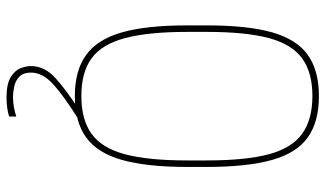

<svg xmlns="http://www.w3.org/2000/svg" viewBox="-225 -555 1000 590"><g transform="rotate(90 275.0 -260.0)"><path d="M280 220Q238 220 217 207Q196 194 189.5 176.5Q183 159 183 145Q183 103 220 69.5Q257 36 319 -4L345 0Q276 43 239.5 76Q203 109 203 145Q203 168 215 180Q227 192 245 196Q263 200 280 200Q295 200 310.5 197Q326 194 338 190V212Q325 216 310 218Q295 220 280 220ZM275 10Q197 10 149 -24.5Q101 -59 79.5 -134.5Q58 -210 58 -335V-395Q58 -521 79.5 -596.5Q101 -672 149 -706Q197 -740 275 -740Q354 -740 402 -706Q450 -672 471.5 -596Q493 -520 493 -395V-335Q493 -211 471.5 -135Q450 -59 402 -24.5Q354 10 275 10ZM275 -10Q348 -10 391.5 -41.5Q435 -73 454 -144Q473 -215 473 -335V-395Q473 -515 454 -586Q435 -657 391 -688.5Q347 -720 275 -720Q203 -720 159.5 -688.5Q116 -657 97 -586Q78 -515 78 -395V-335Q78 -216 97 -144.5Q116 -73 159 -41.5Q202 -10 275 -10Z"/></g></svg>

Font: M PLUS Code Latin SemiExpanded Thin
Style: Regular
Weight: 250
Width: 6
Designer: Coji Morishita
Foundry: UNDERFOREST DESIGN
Version: Version 1.002; ttfautohint (v1.8.3)